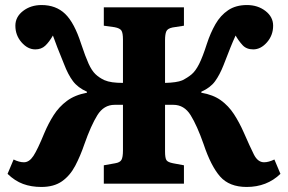

<svg xmlns="http://www.w3.org/2000/svg" viewBox="-20 -729 1143 762"><path d="M144 13Q104 13 71.5 1Q39 -11 10 -39L34 -96Q56 -85 75 -85Q96 -85 112.5 -110Q129 -135 156 -201Q172 -239 193 -272Q214 -305 245.5 -328.5Q277 -352 325 -361V-365Q289 -381 269.5 -407Q250 -433 234 -475Q217 -516 207.5 -541Q198 -566 190 -588Q175 -562 159.5 -547.5Q144 -533 120 -533Q90 -533 65.5 -561Q41 -589 41 -627Q41 -662 71.5 -685.5Q102 -709 145 -709Q202 -709 238.5 -674Q275 -639 302 -555Q319 -504 331.5 -476.5Q344 -449 358.5 -435Q373 -421 394 -411Q408 -405 426 -402.5Q444 -400 468 -400V-572Q468 -598 462 -607.5Q456 -617 435 -621L392 -627V-700H710V-627L665 -620Q645 -616 640 -604.5Q635 -593 635 -569V-400Q681 -401 703 -410Q725 -421 740.5 -434Q756 -447 770 -474.5Q784 -502 801 -555Q815 -598 835 -633Q855 -668 885.5 -688.5Q916 -709 960 -709Q1003 -709 1033.5 -685.5Q1064 -662 1064 -627Q1064 -589 1039.5 -561Q1015 -533 985 -533Q958 -533 942.5 -550Q927 -567 915 -588Q904 -564 894 -539Q884 -514 867 -470Q852 -432 833.5 -406.5Q815 -381 779 -365V-361Q826 -353 856.5 -331Q887 -309 908.5 -276Q930 -243 948 -202Q972 -147 987.5 -116Q1003 -85 1028 -85Q1046 -85 1069 -96L1093 -39Q1039 13 959 13Q890 13 853.5 -28.5Q817 -70 788 -157Q762 -231 736.5 -272Q711 -313 668 -313H635V-128Q635 -102 640.5 -93.5Q646 -85 667 -81L710 -73V0H392V-73L437 -81Q456 -84 462 -94.5Q468 -105 468 -132V-313H435Q392 -313 366.5 -272Q341 -231 315 -157Q299 -110 278.5 -71Q258 -32 226 -9.5Q194 13 144 13Z"/></svg>

Font: Literata
Style: Bold
Weight: 700
Designer: Latin by Veronika Burian and Jose Scaglione. Greek by Irene Vlachou. Cyrillic by Vera Evstafieva.
Foundry: TypeTogether
Version: Version 3.103; ttfautohint (v1.8.4.7-5d5b);gftools[0.9.29]